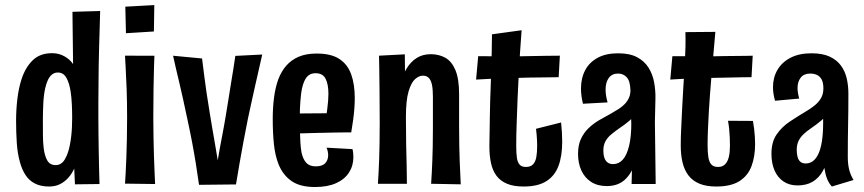

<svg xmlns="http://www.w3.org/2000/svg" viewBox="-20 -739 3471 771"><path d="M44.6 -254.2Q44.6 -299.8 49.9 -343.1Q55.2 -386.4 66.6 -421.4Q82 -468.4 111.3 -496.9Q140.6 -525.4 188.4 -525.4Q207.8 -525.4 223.5 -519.7Q239.2 -514 252 -504.2Q264.8 -494.4 273.4 -481.6Q273.4 -500.8 272.9 -528.3Q272.4 -555.8 272.2 -586.4Q272 -617 271.5 -644.7Q271 -672.4 271 -691.6L382.2 -694.8Q379.6 -609.2 377.8 -541.9Q376 -474.6 375.8 -422.5Q375.6 -370.4 375 -327.6Q375 -297 375 -264.3Q375 -231.6 375.5 -198.2Q376 -164.8 376.5 -131.1Q377 -97.4 377.8 -64.5Q378.6 -31.6 379.6 0L281 1.2L278 -62.2Q268.6 -40.8 253.7 -24.5Q238.8 -8.2 220 0.9Q201.2 10 177.2 10Q144 10 120.5 -1.9Q97 -13.8 82.6 -35.9Q68.2 -58 60.2 -87.4Q50.2 -122.4 47.4 -165.1Q44.6 -207.8 44.6 -254.2ZM152.2 -255Q152.2 -223.8 152.4 -195.4Q152.6 -167 155.4 -144.2Q159.2 -113.2 169.9 -94.6Q180.6 -76 203.6 -76Q226.6 -76 240.2 -98.9Q253.8 -121.8 260.2 -155.2Q263.8 -172.6 265.9 -190.9Q268 -209.2 268.9 -227.9Q269.8 -246.6 269.8 -264.6Q269.8 -292.4 268.5 -320.2Q267.2 -348 263.6 -371.2Q258.6 -405.2 246.6 -426.5Q234.6 -447.8 212.2 -447.8Q198.6 -447.8 188.6 -439.6Q178.6 -431.4 172.1 -417.3Q165.6 -403.2 161.4 -384.2Q155.4 -356.4 153.8 -322.3Q152.2 -288.2 152.2 -255Z M602.8 0 482 -1.6Q483.2 -19.6 484.7 -46.1Q486.2 -72.6 487.4 -106.4Q488.6 -140.2 489.5 -180.4Q490.4 -220.6 490.4 -266Q490.4 -331.2 488.5 -382Q486.6 -432.8 484.6 -466.9Q482.6 -501 482 -515.4L600 -515.2Q599.4 -503.2 598.4 -468.4Q597.4 -433.6 596.5 -381.7Q595.6 -329.8 595.6 -265Q595.6 -222.4 596.5 -183.4Q597.4 -144.4 598.3 -110.3Q599.2 -76.2 600.7 -48.3Q602.2 -20.4 602.8 0ZM598 -612.6 485.8 -605.6 483.2 -712.2 599.6 -718.6Z M675 -515.2 791.4 -504.2Q796.4 -465.6 800.2 -434.3Q804 -403 809.2 -368.2Q814.4 -333.4 822.6 -283Q827.8 -252.2 832.7 -222.5Q837.6 -192.8 843.2 -161.9Q848.8 -131 854.4 -95.4Q858.6 -121.4 862.9 -144.7Q867.2 -168 871.5 -190.1Q875.8 -212.2 879.6 -233.6Q883.4 -255 887.2 -277.6Q893.6 -315.4 898.4 -346.4Q903.2 -377.4 907.7 -404.8Q912.2 -432.2 916.6 -459.1Q921 -486 925 -514.6L1033 -520Q1027.6 -495.4 1020.6 -465.3Q1013.6 -435.2 1006.1 -401.4Q998.6 -367.6 990.8 -332.7Q983 -297.8 975.8 -263.6Q965.8 -214 957.8 -170.9Q949.8 -127.8 942.5 -86.2Q935.2 -44.6 927.6 1.6L779.2 3.2Q772.6 -43.8 765.9 -85.4Q759.2 -127 750.8 -171Q742.4 -215 731 -267.2Q722.2 -308.6 714.6 -343.4Q707 -378.2 699.8 -408Q692.6 -437.8 686.5 -464.2Q680.4 -490.6 675 -515.2Z M1244.8 12Q1184.6 12 1150.1 -12.4Q1115.6 -36.8 1098.6 -79.2Q1084.6 -114.6 1079.9 -160.5Q1075.2 -206.4 1075.2 -260.6Q1075.2 -307 1080.4 -347.2Q1085.6 -387.4 1097.4 -420.2Q1109.6 -452.6 1129.9 -475.7Q1150.2 -498.8 1180 -511.4Q1209.8 -524 1251.6 -524Q1309.6 -524 1342.7 -502.3Q1375.8 -480.6 1390.2 -440.5Q1404.6 -400.4 1404.6 -345.4Q1404.6 -324.6 1402.9 -302.4Q1401.2 -280.2 1398 -256.7Q1394.8 -233.2 1390.4 -207.4L1289.8 -269.2Q1292.2 -286.6 1294.3 -302.6Q1296.4 -318.6 1297.6 -333.9Q1298.8 -349.2 1298.8 -362.2Q1298.8 -400.4 1287.5 -422.7Q1276.2 -445 1247.4 -445Q1221.6 -445 1208.2 -424.5Q1194.8 -404 1189.4 -364.8Q1187.8 -351.6 1186.5 -336.1Q1185.2 -320.6 1184.5 -304Q1183.8 -287.4 1183.8 -269.8Q1183.8 -240.2 1184.3 -214Q1184.8 -187.8 1186.3 -166.1Q1187.8 -144.4 1190.6 -127.4Q1196.8 -99.4 1209.9 -85.2Q1223 -71 1247.6 -71Q1274.4 -71 1286.1 -83.8Q1297.8 -96.6 1297.8 -116Q1297.8 -122.8 1296.2 -130.6Q1294.6 -138.4 1291.4 -146L1395.4 -140.2Q1397.4 -132.6 1398.2 -124.3Q1399 -116 1399 -108Q1399 -73.2 1381.3 -45.9Q1363.6 -18.6 1329.3 -3.3Q1295 12 1244.8 12ZM1108.2 -199.8 1105.4 -282.8 1373 -284.8 1390.4 -207.4Q1390.4 -207.4 1371.3 -207.4Q1352.2 -207.4 1321 -206.7Q1289.8 -206 1252.2 -205.2Q1214.6 -204.4 1176.8 -203.1Q1139 -201.8 1108.2 -199.8Z M1830.2 1.2 1711.2 -1Q1712.8 -25.2 1714 -47.6Q1715.2 -70 1716.1 -94.6Q1717 -119.2 1717.7 -150.9Q1718.4 -182.6 1718.4 -226.6Q1718.4 -243.8 1718.4 -262Q1718.4 -280.2 1718.4 -302.3Q1718.4 -324.4 1718.4 -351.8Q1718.4 -380.8 1714.4 -399.3Q1710.4 -417.8 1701.5 -426.5Q1692.6 -435.2 1678 -435.2Q1662.8 -435.2 1647.1 -421.6Q1631.4 -408 1620.7 -372Q1610 -336 1610 -268.8L1569 -244.6Q1569 -286.4 1573.2 -326.6Q1577.4 -366.8 1587 -402.1Q1596.6 -437.4 1613 -464.2Q1629.4 -491 1653.3 -506.2Q1677.2 -521.4 1710 -521.4Q1742.2 -521.4 1767.9 -507.3Q1793.6 -493.2 1808.6 -457.9Q1823.6 -422.6 1823.6 -359.8Q1823.6 -325.4 1823.6 -304.3Q1823.6 -283.2 1823.6 -267.3Q1823.6 -251.4 1823.6 -231.8Q1823.6 -185.8 1824.3 -152.7Q1825 -119.6 1825.9 -94.6Q1826.8 -69.6 1828 -47Q1829.2 -24.4 1830.2 1.2ZM1497.6 -1Q1499.2 -26.2 1500.4 -49.3Q1501.6 -72.4 1502.5 -98.8Q1503.4 -125.2 1504.1 -160.4Q1504.8 -195.6 1504.8 -246Q1504.8 -314.2 1504.1 -369.4Q1503.4 -424.6 1503 -462.5Q1502.6 -500.4 1502 -515.4L1605.6 -520.8Q1606.2 -504.8 1606.1 -468.6Q1606 -432.4 1606.9 -381.2Q1607.8 -330 1610 -268.8Q1610 -203.8 1611 -156.9Q1612 -110 1613 -73.6Q1614 -37.2 1614 -1Z M2083 10Q2042.8 10 2016.1 -1.1Q1989.4 -12.2 1973.8 -33.1Q1958.2 -54 1951.7 -83.8Q1945.2 -113.6 1945.2 -151Q1945.2 -168 1945.7 -186.9Q1946.2 -205.8 1946.4 -226.9Q1946.6 -248 1947 -270.2Q1947.4 -302.2 1948.4 -334.7Q1949.4 -367.2 1950.7 -399.6Q1952 -432 1952.8 -465.1Q1953.6 -498.2 1954.6 -532.1Q1955.6 -566 1955.6 -601.2L2074.6 -617.6Q2071 -573.8 2068.2 -528Q2065.4 -482.2 2062.9 -436Q2060.4 -389.8 2058.5 -344.7Q2056.6 -299.6 2055.2 -257Q2053.8 -225.2 2053.4 -198.2Q2053 -171.2 2053 -151.6Q2053 -123.6 2055.7 -105.1Q2058.4 -86.6 2066.9 -77.6Q2075.4 -68.6 2091.4 -68.6Q2110.8 -68.6 2120.6 -79.1Q2130.4 -89.6 2133.7 -108.4Q2137 -127.2 2137 -153Q2137 -163.6 2136.5 -174.7Q2136 -185.8 2135 -197.7Q2134 -209.6 2132.4 -221.8L2233.2 -247.2Q2235.2 -226.8 2236.4 -207.4Q2237.6 -188 2237.6 -170.2Q2237.6 -112.8 2222.7 -72.8Q2207.8 -32.8 2173.9 -11.4Q2140 10 2083 10ZM1891.8 -419.4 1900.2 -513.4Q1904.2 -513.4 1920.8 -513.4Q1937.4 -513.4 1958.4 -512.9Q1979.4 -512.4 1998.2 -512.4Q2017 -512.4 2025.2 -512.4Q2040.4 -512.4 2064.7 -512.9Q2089 -513.4 2117.8 -513.9Q2146.6 -514.4 2175.4 -514.9Q2204.2 -515.4 2228.2 -515.4L2223.4 -429Q2207 -429 2187.3 -428.5Q2167.6 -428 2147.3 -428Q2127 -428 2107.2 -427.5Q2087.4 -427 2070.2 -426.5Q2053 -426 2040.8 -426Q2020.8 -426 1993.6 -424.5Q1966.4 -423 1939.4 -422Q1912.4 -421 1891.8 -419.4Z M2516.2 0 2518.6 -96.2 2511.6 -376.2Q2510.6 -413.6 2496.8 -428.6Q2483 -443.6 2462 -443.6Q2437.6 -443.6 2424.7 -426.1Q2411.8 -408.6 2411.8 -380Q2411.8 -367.6 2413.8 -354.7Q2415.8 -341.8 2419.8 -327.8L2321 -322.4Q2317 -338.2 2315 -353.6Q2313 -369 2313 -382.8Q2313 -425.2 2329.9 -457.1Q2346.8 -489 2380.1 -507Q2413.4 -525 2462.2 -525Q2509 -525 2538.5 -509.2Q2568 -493.4 2584.4 -467.1Q2600.8 -440.8 2606.7 -408.6Q2612.6 -376.4 2612 -344L2609.8 -249.2L2613 0ZM2416.6 8.2Q2379.4 8.2 2353.6 -8.6Q2327.8 -25.4 2314.5 -54.5Q2301.2 -83.6 2301.2 -121.2Q2301.2 -156.2 2312.8 -181.1Q2324.4 -206 2343.5 -224.4Q2362.6 -242.8 2386.1 -256.5Q2409.6 -270.2 2433.2 -282.8Q2450.2 -292.4 2464.7 -301.7Q2479.2 -311 2489.7 -322.3Q2500.2 -333.6 2505.9 -346.9Q2511.6 -360.2 2511.6 -376.2L2559 -352.4Q2556 -318.6 2541.6 -294.8Q2527.2 -271 2507.7 -254.4Q2488.2 -237.8 2468 -224.6Q2449.6 -211.8 2434.5 -199.3Q2419.4 -186.8 2411.1 -171.3Q2402.8 -155.8 2402.8 -134.4Q2402.8 -117.8 2406.9 -105.5Q2411 -93.2 2419.7 -86.6Q2428.4 -80 2442 -80Q2464.4 -80 2480.6 -97.6Q2496.8 -115.2 2506 -152.4Q2515.2 -189.6 2515.2 -246.2L2555 -300.2Q2555 -230.8 2548.8 -174.2Q2542.6 -117.6 2527.2 -76.6Q2511.8 -35.6 2484.9 -13.7Q2458 8.2 2416.6 8.2Z M2856 10Q2815.8 10 2788.4 -1.5Q2761 -13 2744.6 -34.5Q2728.2 -56 2720.9 -86.4Q2713.6 -116.8 2713.6 -155Q2713.6 -188.8 2715.5 -224.7Q2717.4 -260.6 2719 -298.8Q2721.4 -346.6 2723.6 -382.7Q2725.8 -418.8 2727.6 -447.1Q2729.4 -475.4 2730.7 -500.7Q2732 -526 2732.6 -552.3Q2733.2 -578.6 2732.4 -610L2852.6 -611Q2848.6 -564.6 2844.7 -520.3Q2840.8 -476 2837.1 -435.3Q2833.4 -394.6 2830.9 -357.9Q2828.4 -321.2 2826.4 -290.4Q2824.4 -252.4 2822.9 -219.4Q2821.4 -186.4 2821.4 -156.8Q2821.4 -129 2824.3 -109Q2827.2 -89 2836.2 -78.8Q2845.2 -68.6 2863.2 -68.6Q2881.4 -68.6 2891.9 -79.4Q2902.4 -90.2 2906.8 -109.2Q2911.2 -128.2 2911.2 -152.8Q2911.2 -169.4 2910.5 -186.4Q2909.8 -203.4 2908.1 -220.6Q2906.4 -237.8 2903.4 -254L3003.6 -253.4Q3006.6 -237 3008.4 -221.1Q3010.2 -205.2 3011.2 -190.1Q3012.2 -175 3012.2 -160.6Q3012.2 -110.8 2997.9 -72.2Q2983.6 -33.6 2949.5 -11.8Q2915.4 10 2856 10ZM2671.6 -419.4 2680 -513.4Q2682.2 -513.4 2692.8 -513.4Q2703.4 -513.4 2718.6 -513.4Q2733.8 -513.4 2749.9 -512.9Q2766 -512.4 2779 -512.4Q2792 -512.4 2799 -512.4Q2815.6 -512.4 2841 -512.9Q2866.4 -513.4 2894.2 -513.9Q2922 -514.4 2946.9 -514.4Q2971.8 -514.4 2987.2 -514.9Q3002.6 -515.4 3002.6 -515.4L2997.8 -429Q2997.8 -429 2984.6 -429Q2971.4 -429 2949.9 -428.5Q2928.4 -428 2903.2 -427.5Q2878 -427 2854.8 -426.5Q2831.6 -426 2814.6 -426Q2793.6 -426 2769 -424.7Q2744.4 -423.4 2722.4 -422.4Q2700.4 -421.4 2686 -420.4Q2671.6 -419.4 2671.6 -419.4Z M3320.4 10Q3308 -3.6 3301 -21.7Q3294 -39.8 3290.7 -62.7Q3287.4 -85.6 3286.1 -113.6Q3284.8 -141.6 3285.1 -174.6Q3285.4 -207.6 3285.4 -246.2Q3285.4 -263.2 3285.4 -280.5Q3285.4 -297.8 3285.9 -315.1Q3286.4 -332.4 3286.4 -349.7Q3286.4 -367 3286.4 -384Q3286.4 -406 3279.9 -418.8Q3273.4 -431.6 3261.6 -437.6Q3249.8 -443.6 3233.4 -443.6Q3208.4 -443.6 3195.5 -427.4Q3182.6 -411.2 3182.6 -385.6Q3182.6 -376.2 3184.4 -365.2Q3186.2 -354.2 3189.4 -343.2L3092.2 -334.4Q3088.2 -348.8 3086.1 -362.3Q3084 -375.8 3084 -388.8Q3084 -427.6 3101.9 -458.3Q3119.8 -489 3154.3 -507Q3188.8 -525 3238.4 -525Q3283.4 -525 3312 -511.5Q3340.6 -498 3357.1 -475.4Q3373.6 -452.8 3380.2 -423.8Q3386.8 -394.8 3386.8 -363.2Q3386.8 -325.2 3386.5 -294.2Q3386.2 -263.2 3385.6 -235.1Q3385 -207 3384.7 -176.5Q3384.4 -146 3384.4 -108.4Q3384.4 -80.6 3389.8 -58.4Q3395.2 -36.2 3407.6 -16.2ZM3182.6 5.6Q3149.6 5.6 3126 -10.4Q3102.4 -26.4 3090.1 -55Q3077.8 -83.6 3077.8 -121.2Q3077.8 -169.2 3099 -199.6Q3120.2 -230 3151.5 -250.8Q3182.8 -271.6 3212.4 -289.2Q3234.6 -302 3251.1 -315.4Q3267.6 -328.8 3277 -345.2Q3286.4 -361.6 3286.4 -384L3330.2 -361.4Q3326.6 -323.2 3313 -298.4Q3299.4 -273.6 3279.7 -256.6Q3260 -239.6 3236.4 -223.6Q3219.6 -212.4 3206.8 -200.2Q3194 -188 3186.7 -173.2Q3179.4 -158.4 3179.4 -136.8Q3179.4 -120.8 3182.8 -108.4Q3186.2 -96 3194.2 -89.3Q3202.2 -82.6 3215.2 -82.6Q3231.4 -82.6 3244.2 -91.9Q3257 -101.2 3266.3 -121Q3275.6 -140.8 3280.5 -171.8Q3285.4 -202.8 3285.4 -246.2L3327 -312.2Q3326.4 -256.6 3322.4 -208.3Q3318.4 -160 3309.3 -120.7Q3300.2 -81.4 3284.5 -53Q3268.8 -24.6 3243.7 -9.5Q3218.6 5.6 3182.6 5.6Z"/></svg>

Font: Truculenta
Style: Regular
Weight: 400
Designer: Ivan Castro, Eva Sanz & Omnibus-Type Team
Foundry: Omnibus-Type
Version: Version 1.002